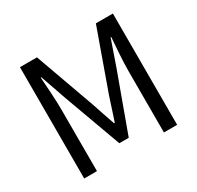

<svg xmlns="http://www.w3.org/2000/svg" viewBox="-156 -914 1124 1095"><g transform="rotate(-30 406.0 -366.5)"><path d="M100 0H184V-406C184 -469 177 -558 173 -622H177L235 -455L374 -74H436L575 -455L633 -622H637C632 -558 625 -469 625 -406V0H712V-733H600L460 -341C443 -290 427 -239 410 -188H405C387 -239 370 -290 353 -341L212 -733H100Z"/></g></svg>

Font: Source Han Sans KR Regular
Style: Regular
Weight: 400
Designer: Ryoko NISHIZUKA (kana & ideographs); Paul D. Hunt (Latin, Greek & Cyrillic); Wenlong ZHANG (bopomofo); Sandoll Communica
Foundry: Adobe Systems Incorporated
Version: Version 1.004;PS 1.004;hotconv 1.0.82;makeotf.lib2.5.63406